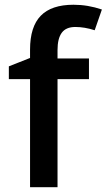

<svg xmlns="http://www.w3.org/2000/svg" viewBox="-20 -785 447 805"><path d="M353 -453.1H221.2V0H106V-453.1H17.1V-506.8L106 -542V-577.1Q106 -672.9 150.9 -719Q195.8 -765.1 288.1 -765.1Q348.6 -765.1 407.2 -745.1L377 -658.2Q334.5 -671.9 295.9 -671.9Q256.8 -671.9 239 -647.7Q221.2 -623.5 221.2 -575.2V-540H353Z"/></svg>

Font: Samim Medium FD
Style: Medium-FD
Weight: 500
Foundry: DejaVu fonts team - Redesigned by Saber Rastikerdar
Version: Version 4.0.5